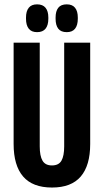

<svg xmlns="http://www.w3.org/2000/svg" viewBox="-20 -830 465 860"><path d="M213 10Q126 10 83.5 -39.5Q41 -89 41 -185V-639H158V-174.5Q158 -131.5 170.5 -110.2Q183 -89 212.5 -89Q243 -89 255.2 -110.2Q267.5 -131.5 267.5 -174.5V-639H384V-185Q384 -89 341.8 -39.5Q299.5 10 213 10ZM146 -686Q121 -686 108.8 -701.5Q96.5 -717 96.5 -746V-751.5Q96.5 -780 108.8 -795.2Q121 -810.5 146 -810.5Q171.5 -810.5 184 -795.2Q196.5 -780 196.5 -751.5V-746Q196.5 -717 184 -701.5Q171.5 -686 146 -686ZM279 -686Q253 -686 241 -701.5Q229 -717 229 -746V-751.5Q229 -780 241 -795.2Q253 -810.5 279 -810.5Q304 -810.5 316.2 -795.2Q328.5 -780 328.5 -751.5V-746Q328.5 -717 316.2 -701.5Q304 -686 279 -686Z"/></svg>

Font: Anek Tamil Condensed SemiBold
Style: Regular
Weight: 600
Width: 3
Designer: Aadarsh Rajan (Tamil), Yesha Goshar (Latin)
Foundry: Ek Type
Version: Version 1.003